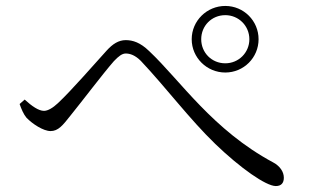

<svg xmlns="http://www.w3.org/2000/svg" viewBox="-20 -699 1040 646"><path d="M625 -567C625 -505 676 -455 738 -455C800 -455 850 -505 850 -567C850 -629 800 -679 738 -679C676 -679 625 -629 625 -567ZM657 -567C657 -612 692 -648 738 -648C783 -648 819 -612 819 -567C819 -522 783 -486 738 -486C692 -486 657 -522 657 -567ZM46 -349C52 -332 59 -315 69 -303C89 -282 126 -258 150 -258C176 -258 191 -277 217 -310C256 -358 327 -452 363 -493C379 -510 391 -519 403 -519C418 -519 435 -513 454 -494C538 -405 618 -298 704 -215C789 -133 875 -73 908 -73C927 -73 935 -84 935 -101C935 -121 922 -140 900 -152C695 -262 588 -427 482 -527C452 -556 427 -564 403 -564C379 -564 359 -551 339 -529C299 -485 220 -394 175 -352C158 -336 141 -326 128 -326C110 -326 87 -342 63 -364Z"/></svg>

Font: Noto Serif CJK SC Light
Style: Regular
Weight: 300
Designer: Ryoko NISHIZUKA 西塚涼子 (kana & ideographs); Frank Grießhammer (Latin, Greek & Cyrillic); Wenlong ZHANG 张文龙 (bopomofo); San
Foundry: Adobe
Version: Version 2.001;hotconv 1.1.0;makeotfexe 2.6.0